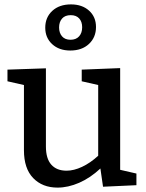

<svg xmlns="http://www.w3.org/2000/svg" viewBox="-20 -844 664 874"><path d="M527 -71 601 -54V-1L449 6L437 -77Q391 -34 340.5 -12Q290 10 242 10Q173 10 131 -33.5Q89 -77 89 -160V-457L14 -474V-527L189 -533V-177Q189 -122 213.5 -94.5Q238 -67 283 -67Q316 -67 353.5 -84.5Q391 -102 427 -135V-457L352 -474V-527L527 -534ZM186 -718Q186 -765 218 -794.5Q250 -824 303 -824Q354 -824 385.5 -795.5Q417 -767 417 -721Q417 -674 385 -644Q353 -614 300 -614Q249 -614 217.5 -643Q186 -672 186 -718ZM354 -720Q354 -745 340.5 -760Q327 -775 302 -775Q276 -775 262.5 -759.5Q249 -744 249 -719Q249 -694 262.5 -678.5Q276 -663 301 -663Q326 -663 340 -678.5Q354 -694 354 -720Z"/></svg>

Font: Bitter Pro Medium
Style: Regular
Weight: 500
Designer: Sol Matas, and Bitter project Authors
Foundry: Sol Matas
Version: Version 1.010